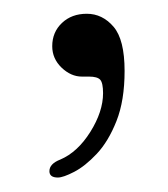

<svg xmlns="http://www.w3.org/2000/svg" viewBox="-20 -114 238 272"><path d="M96 -5.5Q80.5 -5.5 67.2 -18.2Q54 -31 54 -48.5Q54 -68.5 67.8 -81.5Q81.5 -94.5 103 -94.5Q125 -94.5 140.8 -76.2Q156.5 -58 156.5 -13.5Q156.5 28.5 145 57.5Q133.5 86.5 117 104Q100.5 121.5 85 129.5Q69.5 137.5 62 137.5Q50 137.5 50 128.5Q50 118 65.5 112Q90 101.5 108 72.8Q126 44 126 18Q126 3.5 122 -1Q118 -5.5 106 -5.5Z"/></svg>

Font: Fraunces 9pt SuperSoft Thin
Style: Regular
Weight: 100
Version: Version 1.000;[b76b70a41]